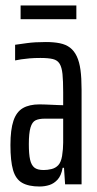

<svg xmlns="http://www.w3.org/2000/svg" viewBox="-20 -671 354 699"><path d="M124 8Q84 8 60.5 -5.5Q37 -19 27.5 -52Q18 -85 18 -143Q18 -199 29 -231.5Q40 -264 63.5 -277.5Q87 -291 124 -291Q134 -291 145.5 -290.5Q157 -290 169 -289.5Q181 -289 192 -288.5Q203 -288 210 -288V-335Q210 -377 207.5 -401.5Q205 -426 197 -439Q189 -452 172.5 -456Q156 -460 127 -460Q105 -460 87.5 -458.5Q70 -457 57 -455Q44 -453 35 -451V-508Q49 -510 78 -514Q107 -518 147 -518Q176 -518 198 -513.5Q220 -509 235 -497.5Q250 -486 259.5 -466Q269 -446 273 -416.5Q277 -387 277 -345V0H217L213 -60H208Q203 -32 190 -17.5Q177 -3 160 2.5Q143 8 124 8ZM139 -52Q153 -52 167.5 -55.5Q182 -59 192 -69.5Q202 -80 206 -103Q210 -129 210 -151.5Q210 -174 210 -202V-239H143Q122 -239 109.5 -233Q97 -227 91 -206.5Q85 -186 85 -146Q85 -110 89.5 -90Q94 -70 105 -61Q116 -52 139 -52ZM55 -601V-651H258V-601Z"/></svg>

Font: Saira UltraCondensed Medium
Style: Regular
Weight: 500
Width: 1
Designer: Hector Gatti with collaboration of the Omnibus-Type team
Foundry: Omnibus-Type
Version: Version 1.101